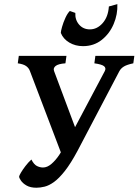

<svg xmlns="http://www.w3.org/2000/svg" viewBox="-20 -882 662 917"><path d="M616.7 -579.6Q586.4 -573.2 572 -564.5Q557.6 -555.7 550.3 -542.5L350.6 -162.1Q317.9 -101.1 289.8 -65.4Q261.7 -29.8 237.8 -12.7Q213.9 4.4 192.9 9.5Q171.9 14.6 153.8 14.6Q125.5 14.6 107.2 4.2Q88.9 -6.3 80.1 -19.3Q71.3 -32.2 71.3 -38.6Q71.3 -42.5 79.6 -56.9Q87.9 -71.3 101.6 -89.1Q115.2 -106.9 129.9 -120.1Q142.1 -96.2 156.5 -89.1Q170.9 -82 185.5 -82Q205.6 -82 225.6 -99.1Q245.6 -116.2 262.9 -142.1Q280.3 -168 292.5 -193.8L284.2 -118.7L123 -542.5Q118.2 -556.6 105.2 -566.2Q92.3 -575.7 64.9 -579.6L69.8 -615.2H297.4L292.5 -579.6Q258.3 -577.1 245.6 -566.9Q232.9 -556.6 238.3 -542.5L353 -235.8L325.7 -250.5L480.5 -542.5Q487.8 -556.6 477.1 -565.7Q466.3 -574.7 430.7 -579.6L435.5 -615.2H621.6ZM500 -851.1 540.5 -862.3Q542.5 -813.5 522.9 -767.3Q503.4 -721.2 465.8 -691.4Q428.2 -661.6 376.5 -661.6Q339.8 -661.6 311 -678.7Q282.2 -695.8 270.5 -724.6Q270.5 -732.9 276.4 -753.7Q282.2 -774.4 292.2 -796.4Q302.2 -818.4 313.5 -829.6L339.8 -820.3Q337.9 -787.6 357.7 -764.6Q377.4 -741.7 409.2 -741.7Q443.8 -741.7 470.2 -771.5Q496.6 -801.3 500 -851.1Z"/></svg>

Font: Gentium Plus
Style: Bold Italic
Weight: 700
Italic angle: -8°
Designer: Victor Gaultney, Annie Olsen, Iska Routamaa, Becca Hirsbrunner
Foundry: SIL International
Version: Version 6.101